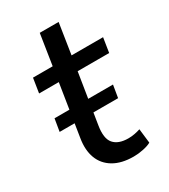

<svg xmlns="http://www.w3.org/2000/svg" viewBox="-163 -714 706 802"><g transform="rotate(-30 190.0 -313.0)"><path d="M242 9Q184 9 146 -13.5Q108 -36 93 -76Q78 -116 87 -170L126 -417H31L42 -487H137L160 -635H251L228 -487H380L369 -417H217L179 -179Q169 -119 191 -93.5Q213 -68 261 -68Q277 -68 292 -71Q307 -74 319 -78L327 -9Q313 -1 289 4Q265 9 242 9ZM25 -235 35 -295H317L307 -235Z"/></g></svg>

Font: Nunito Sans 12pt Medium
Style: Italic
Weight: 500
Italic angle: -9°
Designer: Vernon Adams
Foundry: Vernon Adams
Version: Version 3.101;gftools[0.9.27]